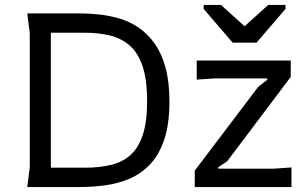

<svg xmlns="http://www.w3.org/2000/svg" viewBox="-20 -754 1239 774"><path d="M90 0 100 -80V-620L90 -700H302Q340 -700 381 -695.5Q422 -691 462.5 -679Q503 -667 539 -642.5Q575 -618 603 -579Q631 -540 647 -482.5Q663 -425 663 -345Q663 -253 642 -191Q621 -129 584.5 -91Q548 -53 502 -33.5Q456 -14 404.5 -7Q353 0 302 0ZM185 -78H323Q382 -78 428.5 -89.5Q475 -101 507 -130Q539 -159 556 -211.5Q573 -264 573 -346Q573 -435 554 -489.5Q535 -544 500.5 -572.5Q466 -601 421 -611.5Q376 -622 323 -622H185ZM765 0V-66L1021 -404L1057 -432V-438H845L773 -433V-510H1152V-444L896 -104L860 -80V-74H1083L1155 -79V0ZM918 -582 801 -718V-734H871L966 -648L1061 -734H1131V-718L1014 -582Z"/></svg>

Font: AR One Sans
Style: Regular
Weight: 400
Designer: Niteesh Yadav
Foundry: Niteesh Yadav
Version: Version 1.001;gftools[0.9.33]